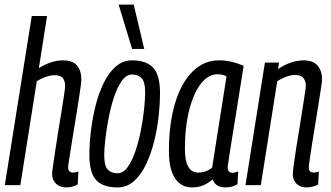

<svg xmlns="http://www.w3.org/2000/svg" viewBox="-20 -810 1447 840"><path d="M278 -77Q278 -55 302 -55Q311 -55 323 -60L320 -3Q297 10 270 10Q243 10 225.5 -6Q208 -22 208 -49Q208 -58 212.5 -88Q217 -118 223 -159.5Q229 -201 236.5 -246Q244 -291 250.5 -331Q257 -371 261 -399Q265 -427 265 -434Q265 -454 255.5 -467.5Q246 -481 219 -481Q201 -481 180 -473.5Q159 -466 141 -455L69 0H1L119 -740H186L150 -512Q176 -528 202.5 -537Q229 -546 256 -546Q298 -546 317 -523Q336 -500 336 -462Q336 -454 332 -425Q328 -396 321.5 -354.5Q315 -313 307.5 -268Q300 -223 293.5 -182Q287 -141 282.5 -112.5Q278 -84 278 -77Z M494 10Q431 10 401 -22Q371 -54 371 -132Q371 -179 377.5 -234.5Q384 -290 397.5 -345Q411 -400 433 -445.5Q455 -491 486 -518.5Q517 -546 558 -546Q620 -546 650 -514Q680 -482 680 -404Q680 -357 674 -301Q668 -245 654 -190Q640 -135 618.5 -90Q597 -45 566 -17.5Q535 10 494 10ZM494 -52Q519 -52 538.5 -79Q558 -106 572.5 -149Q587 -192 596.5 -240.5Q606 -289 610.5 -333Q615 -377 615 -406Q615 -452 599.5 -468Q584 -484 558 -484Q533 -484 513.5 -457Q494 -430 479.5 -387Q465 -344 455.5 -295Q446 -246 441 -202.5Q436 -159 436 -132Q436 -84 451.5 -68Q467 -52 494 -52ZM558 -596 499 -790H565L611 -596Z M965 10Q924 10 910 -25Q892 -9 870 0.5Q848 10 821 10Q772 10 745.5 -30.5Q719 -71 719 -149Q719 -269 746 -358.5Q773 -448 822.5 -497Q872 -546 938 -546Q968 -546 996 -539Q1024 -532 1046 -522Q1027 -403 1014.5 -324Q1002 -245 994 -197Q986 -149 982.5 -124Q979 -99 977.5 -90Q976 -81 976 -79Q976 -54 997 -54Q1008 -54 1022 -60L1019 -4Q996 10 965 10ZM908 -76 971 -476Q955 -485 931 -485Q891 -485 859 -444Q827 -403 808 -329Q789 -255 789 -158Q789 -55 847 -55Q880 -55 908 -76Z M1139 -536H1201L1196 -508Q1223 -526 1252 -536Q1281 -546 1308 -546Q1350 -546 1369.5 -523Q1389 -500 1389 -462Q1389 -454 1384.5 -425Q1380 -396 1373.5 -354.5Q1367 -313 1359.5 -268Q1352 -223 1345.5 -182Q1339 -141 1335 -112.5Q1331 -84 1331 -77Q1331 -55 1353 -55Q1357 -55 1362.5 -56Q1368 -57 1375 -60L1372 -3Q1360 4 1346.5 7Q1333 10 1321 10Q1294 10 1277.5 -6Q1261 -22 1261 -47Q1261 -58 1265 -88Q1269 -118 1275.5 -159.5Q1282 -201 1289.5 -245.5Q1297 -290 1303 -330Q1309 -370 1313.5 -398Q1318 -426 1318 -434Q1318 -454 1308 -468Q1298 -482 1271 -482Q1253 -482 1232.5 -474.5Q1212 -467 1193 -455L1121 0H1054Z"/></svg>

Font: Georama Condensed
Style: Italic
Weight: 400
Width: 3
Italic angle: -9°
Designer: Jean-Baptiste Levee
Foundry: Production Type
Version: Version 1.000